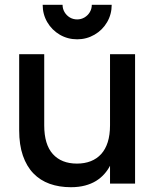

<svg xmlns="http://www.w3.org/2000/svg" viewBox="-20 -766 654 801"><path d="M302 -602Q262.5 -602 229.5 -621.2Q196.5 -640.5 177.2 -673.5Q158 -706.5 158 -746H241Q241 -729.5 249.2 -715.5Q257.5 -701.5 271.2 -693.2Q285 -685 302 -685Q318.5 -685 332.5 -693.2Q346.5 -701.5 354.8 -715.5Q363 -729.5 363 -746H446Q446 -706.5 426.8 -673.5Q407.5 -640.5 374.2 -621.2Q341 -602 302 -602ZM164.5 -243Q164.5 -163 200.5 -123.2Q236.5 -83.5 301 -83.5Q333 -83.5 358.5 -93.5Q384 -103.5 402 -123.2Q420 -143 429.5 -173Q439 -203 439 -243V-540H543.5V0H439V-74.5Q429.5 -56 415 -39.8Q400.5 -23.5 380.8 -11.2Q361 1 334.8 8Q308.5 15 275.5 15Q227 15 187.2 0.8Q147.5 -13.5 119.2 -42.8Q91 -72 75.5 -116.8Q60 -161.5 60 -222.5V-540H164.5Z"/></svg>

Font: Vela Sans SemBd
Style: Regular
Weight: 600
Designer: Principal design: Mikhail Sharanda - project Manrope.
Design modification: Ravid Balaliev
Foundry: Mikhail Sharanda
Version: Version 1.001